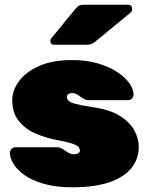

<svg xmlns="http://www.w3.org/2000/svg" viewBox="-20 -785 630 815"><path d="M289 10Q217 10 166.5 -4.5Q116 -19 84.5 -41.5Q53 -64 38 -88.5Q23 -113 22 -133Q21 -144 28.5 -152Q36 -160 46 -160H220Q221 -160 222 -160Q223 -160 224 -160Q237 -159 247.5 -151.5Q258 -144 269.5 -137Q281 -130 296 -130Q304 -130 311.5 -134Q319 -138 319 -145Q319 -154 313.5 -161Q308 -168 286.5 -175.5Q265 -183 215 -192Q169 -201 127 -220Q85 -239 58.5 -273Q32 -307 32 -359Q32 -402 61 -441Q90 -480 146.5 -505Q203 -530 285 -530Q347 -530 395 -516Q443 -502 476.5 -480Q510 -458 528 -433Q546 -408 547 -387Q548 -376 541 -368Q534 -360 525 -360H367Q365 -360 362 -360Q359 -360 357 -360Q343 -360 332 -367.5Q321 -375 310 -382.5Q299 -390 284 -390Q277 -390 270.5 -385.5Q264 -381 264 -374Q264 -366 270 -358.5Q276 -351 299 -344.5Q322 -338 374 -330Q446 -320 489 -293Q532 -266 550.5 -231Q569 -196 569 -162Q569 -109 536.5 -70Q504 -31 441.5 -10.5Q379 10 289 10ZM210 -595Q194 -595 194 -611Q194 -619 199 -624L299 -746Q310 -759 317.5 -762Q325 -765 336 -765H522Q541 -765 541 -745Q541 -738 536 -733L389 -612Q381 -605 372 -600Q363 -595 347 -595Z"/></svg>

Font: Rubik Black
Style: Regular
Weight: 900
Designer: Hubert and Fischer
Foundry: Hubert and Fischer
Version: Version 2.300;gftools[0.9.30]